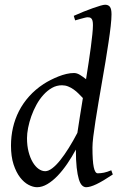

<svg xmlns="http://www.w3.org/2000/svg" viewBox="-20 -762 513 802"><path d="M303.2 -207Q307.6 -236.3 313.5 -273.7Q319.3 -311 326.2 -352.5Q317.9 -361.3 308.3 -370.8Q298.8 -380.4 287.8 -388.2Q276.9 -396 264.6 -400.9Q252.4 -405.8 238.8 -405.8Q216.3 -405.8 197 -394.8Q177.7 -383.8 161.4 -365.7Q145 -347.7 132.3 -324.5Q119.6 -301.3 110.8 -276.6Q102.1 -252 97.4 -228Q92.8 -204.1 92.8 -185.1Q92.8 -153.3 99.4 -127.9Q106 -102.5 116.7 -84.5Q127.4 -66.4 141.1 -56.6Q154.8 -46.9 168.9 -46.9Q182.1 -46.9 198.2 -59.1Q214.4 -71.3 231.7 -93Q249 -114.7 267.3 -144Q285.6 -173.3 303.2 -207ZM451.2 -33.2Q409.7 -5.4 383.1 7.3Q356.4 20 339.8 20Q330.6 20 322.8 12.5Q314.9 4.9 309.3 -13.4Q303.7 -31.7 300.3 -62Q296.9 -92.3 296.9 -137.2Q280.3 -106.4 261 -78.1Q241.7 -49.8 220.7 -27.8Q199.7 -5.9 177.7 7.1Q155.8 20 134.8 20Q118.2 20 99.1 10Q80.1 0 63.7 -21.2Q47.4 -42.5 36.6 -75.4Q25.9 -108.4 25.9 -153.8Q25.9 -192.4 34.2 -228.8Q42.5 -265.1 59.3 -298.1Q76.2 -331.1 101.8 -359.6Q127.4 -388.2 162.1 -411.1Q175.8 -419.9 191.7 -428Q207.5 -436 224.1 -442.6Q240.7 -449.2 257.3 -453.1Q273.9 -457 289.1 -457Q301.3 -457 314 -449.2Q326.7 -441.4 339.4 -431.2Q345.2 -466.8 350.3 -501Q355.5 -535.2 359.4 -564.7Q363.3 -594.2 365.7 -618.2Q368.2 -642.1 368.2 -657.2Q368.2 -668.5 366.5 -675Q364.7 -681.6 361.6 -684.8Q358.4 -688 354.5 -689Q350.6 -689.9 346.2 -689.9Q341.8 -689.9 333.3 -687.7Q324.7 -685.5 315.9 -683.1Q305.7 -680.2 293.9 -676.8L288.1 -695.8Q308.6 -705.1 329.3 -713.4Q350.1 -721.7 367.9 -728Q385.7 -734.4 399.4 -738.3Q413.1 -742.2 418.9 -742.2Q432.6 -742.2 439.2 -733.4Q445.8 -724.6 445.8 -702.1Q445.8 -683.1 442.4 -652.8Q439 -622.6 433.3 -585Q427.7 -547.4 420.7 -504.9Q413.6 -462.4 406 -419.2Q398.4 -376 391.4 -334Q384.3 -292 378.7 -255.9Q373 -219.7 369.6 -191.2Q366.2 -162.6 366.2 -146Q366.2 -89.4 371.6 -63.7Q377 -38.1 388.2 -38.1Q400.9 -38.1 414.3 -40.8Q427.7 -43.5 444.8 -50.8Z"/></svg>

Font: Gentium Basic
Style: Italic
Weight: 400
Italic angle: -8°
Designer: J. Victor Gaultney and Annie Olsen
Foundry: SIL International
Version: Version 1.102; 2013; Maintenance release